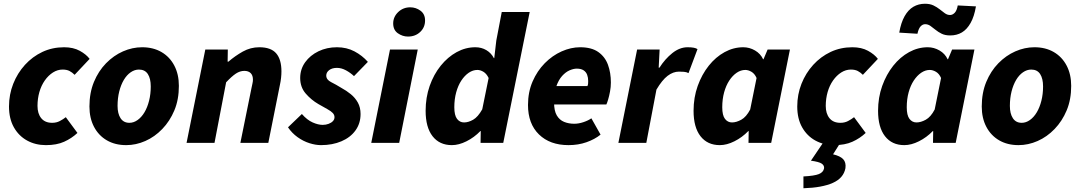

<svg xmlns="http://www.w3.org/2000/svg" viewBox="-20 -762 5763 1024"><path d="M225 12Q169 12 124.5 -12.5Q80 -37 54 -83Q28 -129 28 -194Q28 -258 50.5 -315Q73 -372 113 -416Q153 -460 206 -485Q259 -510 322 -510Q371 -510 405.5 -491Q440 -472 458 -448L378 -363Q365 -376 350.5 -383.5Q336 -391 314 -391Q287 -391 262.5 -375.5Q238 -360 219 -333Q200 -306 190 -271Q180 -236 180 -197Q180 -156 200 -131.5Q220 -107 258 -107Q281 -107 299 -116.5Q317 -126 331 -137L393 -53Q362 -24 322 -6Q282 12 225 12Z M653 12Q594 12 550 -13.5Q506 -39 481.5 -85.5Q457 -132 457 -194Q457 -267 481 -325Q505 -383 545.5 -424.5Q586 -466 636 -488Q686 -510 738 -510Q797 -510 841 -484.5Q885 -459 909.5 -412.5Q934 -366 934 -304Q934 -231 910 -173.5Q886 -116 845.5 -74Q805 -32 755 -10Q705 12 653 12ZM670 -107Q693 -107 714 -122Q735 -137 750.5 -163Q766 -189 775 -224.5Q784 -260 784 -301Q784 -343 768.5 -367Q753 -391 721 -391Q698 -391 677 -376.5Q656 -362 640.5 -336Q625 -310 616 -274.5Q607 -239 607 -197Q607 -156 623 -131.5Q639 -107 670 -107Z M975 0 1075 -498H1195L1194 -433H1198Q1234 -464 1275 -487Q1316 -510 1363 -510Q1425 -510 1453 -477.5Q1481 -445 1481 -381Q1481 -365 1479 -346.5Q1477 -328 1473 -310L1411 0H1262L1321 -291Q1324 -306 1326.5 -317Q1329 -328 1329 -337Q1329 -360 1317 -372Q1305 -384 1283 -384Q1260 -384 1238 -369.5Q1216 -355 1186 -323L1124 0Z M1692 12Q1663 12 1630 1.5Q1597 -9 1567 -30.5Q1537 -52 1516 -83L1590 -154Q1618 -122 1647.5 -109Q1677 -96 1701 -96Q1718 -96 1732.5 -101.5Q1747 -107 1755.5 -116Q1764 -125 1764 -137Q1764 -150 1754 -160Q1744 -170 1725 -180.5Q1706 -191 1678 -207Q1640 -229 1610.5 -263Q1581 -297 1581 -346Q1581 -393 1607.5 -430Q1634 -467 1678.5 -488.5Q1723 -510 1777 -510Q1829 -510 1870.5 -488Q1912 -466 1942 -432L1868 -356Q1849 -374 1825 -387Q1801 -400 1777 -400Q1751 -400 1735.5 -388Q1720 -376 1720 -359Q1720 -337 1746 -324Q1772 -311 1801 -293Q1827 -279 1850.5 -260Q1874 -241 1888.5 -215Q1903 -189 1903 -154Q1903 -104 1876 -66.5Q1849 -29 1801 -8.5Q1753 12 1692 12Z M1960 0 2060 -498H2208L2109 0ZM2156 -567Q2127 -567 2102 -584.5Q2077 -602 2077 -637Q2077 -672 2103.5 -697.5Q2130 -723 2168 -723Q2198 -723 2222.5 -705Q2247 -687 2247 -653Q2247 -616 2221 -591.5Q2195 -567 2156 -567Z M2390 12Q2324 12 2287 -35.5Q2250 -83 2250 -171Q2250 -242 2271.5 -303.5Q2293 -365 2330.5 -411.5Q2368 -458 2415.5 -484Q2463 -510 2515 -510Q2548 -510 2574 -494.5Q2600 -479 2614 -452H2616L2627 -546L2656 -698H2805L2664 0H2543L2544 -63H2542Q2509 -29 2468 -8.5Q2427 12 2390 12ZM2455 -109Q2478 -109 2503.5 -123.5Q2529 -138 2552 -179L2586 -346Q2575 -369 2558.5 -379Q2542 -389 2526 -389Q2502 -389 2480 -374Q2458 -359 2440.5 -332.5Q2423 -306 2413 -269.5Q2403 -233 2403 -190Q2403 -147 2417.5 -128Q2432 -109 2455 -109Z M3012 12Q2913 12 2854.5 -45Q2796 -102 2796 -202Q2796 -271 2820.5 -327.5Q2845 -384 2885.5 -425Q2926 -466 2975.5 -488Q3025 -510 3074 -510Q3135 -510 3171 -484.5Q3207 -459 3222.5 -416.5Q3238 -374 3238 -322Q3238 -298 3233.5 -274Q3229 -250 3223.5 -231.5Q3218 -213 3214 -205H2906L2918 -303H3113Q3116 -310 3116.5 -316Q3117 -322 3117 -330Q3117 -348 3111.5 -363Q3106 -378 3092.5 -387Q3079 -396 3056 -396Q3039 -396 3018 -387Q2997 -378 2978 -357Q2959 -336 2947 -301.5Q2935 -267 2935 -216Q2935 -171 2949.5 -146.5Q2964 -122 2988.5 -112Q3013 -102 3043 -102Q3066 -102 3091.5 -110.5Q3117 -119 3134 -131L3183 -44Q3152 -19 3108 -3.5Q3064 12 3012 12Z M3278 0 3378 -498H3498L3493 -401H3497Q3527 -448 3566 -479Q3605 -510 3647 -510Q3667 -510 3680 -507.5Q3693 -505 3700 -500L3652 -372Q3642 -378 3627.5 -379Q3613 -380 3601 -380Q3570 -380 3540.5 -357.5Q3511 -335 3481 -284L3427 0Z M3819 12Q3753 12 3716 -35.5Q3679 -83 3679 -171Q3679 -242 3701 -303.5Q3723 -365 3760 -411.5Q3797 -458 3844.5 -484Q3892 -510 3944 -510Q3977 -510 4006.5 -493Q4036 -476 4050 -446H4052L4074 -498H4193L4093 0H3972L3973 -63H3971Q3938 -29 3897 -8.5Q3856 12 3819 12ZM3884 -109Q3907 -109 3933.5 -123.5Q3960 -138 3981 -178L4015 -346Q4005 -369 3988 -379Q3971 -389 3955 -389Q3931 -389 3909 -374Q3887 -359 3869.5 -332.5Q3852 -306 3842 -269.5Q3832 -233 3832 -190Q3832 -147 3846.5 -128Q3861 -109 3884 -109Z M4429 12Q4373 12 4328.5 -12.5Q4284 -37 4258 -83Q4232 -129 4232 -194Q4232 -258 4254.5 -315Q4277 -372 4317 -416Q4357 -460 4410 -485Q4463 -510 4526 -510Q4575 -510 4609.5 -491Q4644 -472 4662 -448L4582 -363Q4569 -376 4554.5 -383.5Q4540 -391 4518 -391Q4491 -391 4466.5 -375.5Q4442 -360 4423 -333Q4404 -306 4394 -271Q4384 -236 4384 -197Q4384 -156 4404 -131.5Q4424 -107 4462 -107Q4485 -107 4503 -116.5Q4521 -126 4535 -137L4597 -53Q4566 -24 4526 -6Q4486 12 4429 12ZM4265 242V179Q4323 176 4347 166.5Q4371 157 4375 136Q4377 121 4363 111Q4349 101 4305 95L4372 -4H4464L4423 61Q4461 70 4477 87Q4493 104 4489 135Q4479 188 4421.5 213.5Q4364 239 4265 242Z M4803 12Q4737 12 4700 -35.5Q4663 -83 4663 -171Q4663 -242 4685 -303.5Q4707 -365 4744 -411.5Q4781 -458 4828.5 -484Q4876 -510 4928 -510Q4961 -510 4990.5 -493Q5020 -476 5034 -446H5036L5058 -498H5177L5077 0H4956L4957 -63H4955Q4922 -29 4881 -8.5Q4840 12 4803 12ZM4868 -109Q4891 -109 4917.5 -123.5Q4944 -138 4965 -178L4999 -346Q4989 -369 4972 -379Q4955 -389 4939 -389Q4915 -389 4893 -374Q4871 -359 4853.5 -332.5Q4836 -306 4826 -269.5Q4816 -233 4816 -190Q4816 -147 4830.5 -128Q4845 -109 4868 -109ZM5048 -573Q5021 -573 5002.5 -582Q4984 -591 4969.5 -603Q4955 -615 4942 -624Q4929 -633 4914 -633Q4901 -633 4890 -621.5Q4879 -610 4873 -582L4776 -588Q4785 -641 4804.5 -675.5Q4824 -710 4851.5 -726Q4879 -742 4913 -742Q4940 -742 4958.5 -733Q4977 -724 4991.5 -712.5Q5006 -701 5019 -691.5Q5032 -682 5047 -682Q5060 -682 5071.5 -693.5Q5083 -705 5088 -733L5185 -728Q5176 -674 5156.5 -639.5Q5137 -605 5110 -589Q5083 -573 5048 -573Z M5412 12Q5353 12 5309 -13.5Q5265 -39 5240.5 -85.5Q5216 -132 5216 -194Q5216 -267 5240 -325Q5264 -383 5304.5 -424.5Q5345 -466 5395 -488Q5445 -510 5497 -510Q5556 -510 5600 -484.5Q5644 -459 5668.5 -412.5Q5693 -366 5693 -304Q5693 -231 5669 -173.5Q5645 -116 5604.5 -74Q5564 -32 5514 -10Q5464 12 5412 12ZM5429 -107Q5452 -107 5473 -122Q5494 -137 5509.5 -163Q5525 -189 5534 -224.5Q5543 -260 5543 -301Q5543 -343 5527.5 -367Q5512 -391 5480 -391Q5457 -391 5436 -376.5Q5415 -362 5399.5 -336Q5384 -310 5375 -274.5Q5366 -239 5366 -197Q5366 -156 5382 -131.5Q5398 -107 5429 -107Z"/></svg>

Font: Source Sans 3 ExtraBold
Style: Italic
Weight: 800
Italic angle: -11°
Version: Version 3.052;hotconv 1.1.0;makeotfexe 2.6.0